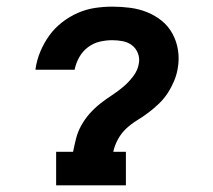

<svg xmlns="http://www.w3.org/2000/svg" viewBox="-20 -558 640 578"><path d="M149 0V-101H200Q204 -121 209 -141Q214 -161 224.5 -180Q235 -199 249.5 -215.5Q264 -232 281 -245.5Q298 -259 316.5 -271Q335 -283 351.5 -297Q368 -311 381.5 -329Q395 -347 398 -367Q401 -383 395 -398Q389 -413 377 -422Q365 -431 349.5 -434Q334 -437 318 -437Q299 -437 280 -432.5Q261 -428 245 -416Q229 -404 219 -386.5Q209 -369 205 -350Q205 -349 205 -349Q205 -349 205 -348H87Q87 -349 87 -349.5Q87 -350 87 -351Q91 -378 101.5 -403Q112 -428 128 -450.5Q144 -473 166.5 -490.5Q189 -508 214 -519Q239 -530 265.5 -534Q292 -538 318 -538Q345 -538 372 -534.5Q399 -531 423.5 -521Q448 -511 467.5 -495Q487 -479 499.5 -456Q512 -433 516 -406Q520 -379 515 -352Q512 -333 504 -314Q496 -295 485 -278Q474 -261 459 -246.5Q444 -232 427.5 -219.5Q411 -207 393 -196Q375 -185 360 -171Q345 -157 335 -138.5Q325 -120 321 -101H359V0Z"/></svg>

Font: Iosevka Curly Slab Extended
Style: Bold Italic
Weight: 700
Width: 7
Italic angle: -9°
Monospace: yes
Designer: Belleve Invis
Foundry: Belleve Invis
Version: Version 11.0.0; ttfautohint (v1.8.3)